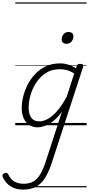

<svg xmlns="http://www.w3.org/2000/svg" viewBox="-128 -1050 746 1609"><path d="M66 539Q5 539 -38 512Q-81 485 -103 438Q-109 427 -107 418Q-105 409 -92 402Q-81 396 -73 398Q-65 400 -60 410Q-37 455 -5.5 472.5Q26 490 71 490Q120 490 153 470Q186 450 210.5 408.5Q235 367 256 302L391 -114Q355 -64 318 -35.5Q281 -7 248 5Q215 17 188 17Q146 17 116 -3Q86 -23 70 -59.5Q54 -96 54 -146Q54 -190 66.5 -241Q79 -292 104 -341Q129 -390 167.5 -430.5Q206 -471 258 -495Q310 -519 377 -519Q410 -519 444.5 -508Q479 -497 509 -477L514 -495Q518 -507 524.5 -511Q531 -515 544 -515Q562 -515 567 -507.5Q572 -500 568 -488L309 305Q283 387 251 438.5Q219 490 175 514.5Q131 539 66 539ZM202 -33Q237 -33 275.5 -55Q314 -77 354 -123.5Q394 -170 432 -242L494 -434Q459 -456 429.5 -463Q400 -470 373 -470Q319 -470 277 -449.5Q235 -429 204 -394Q173 -359 152.5 -317Q132 -275 122 -231.5Q112 -188 112 -150Q112 -114 121.5 -87.5Q131 -61 151 -47Q171 -33 202 -33ZM429 -683Q412 -683 400.5 -692Q389 -701 389 -719Q389 -743 404 -762.5Q419 -782 447 -782Q464 -782 475.5 -773Q487 -764 487 -745Q487 -722 472 -702.5Q457 -683 429 -683ZM0 510H598V520H0ZM0 -20H598V0H0ZM0 -505H598V-500H0ZM0 -1030H598V-1020H0Z"/></svg>

Font: Playwrite CO Guides
Style: Regular
Weight: 400
Designer: Veronika Burian, José Scaglione
Foundry: TypeTogether
Version: Version 1.003